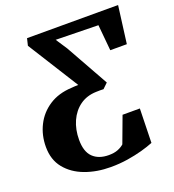

<svg xmlns="http://www.w3.org/2000/svg" viewBox="-136 -849 876 965"><g transform="rotate(-20 302.0 -366.5)"><path d="M292.5 10Q218 10 156 -13Q94 -36 56.8 -81.8Q19.5 -127.5 19.5 -196.5Q19.5 -259 45.8 -311.2Q72 -363.5 121.8 -396Q171.5 -428.5 241.5 -432Q251.5 -433 261 -433.5Q270.5 -434 279 -434L108.5 -705.5L117.5 -743H604.5L578.5 -543H490L477 -681.5L250 -686L290 -625L418 -396.5L391 -370.5Q382.5 -371 373 -371Q363.5 -371 351.5 -370.5Q301 -369 264.5 -342.8Q228 -316.5 208.2 -272.2Q188.5 -228 188.5 -173Q188.5 -109.5 219 -79.8Q249.5 -50 303.5 -50Q332.5 -50 352.5 -58Q372.5 -66 385 -77.5L437 -217H529.5L525 -34.5Q498 -23.5 461.8 -13.5Q425.5 -3.5 382.8 3.2Q340 10 292.5 10Z"/></g></svg>

Font: Merriweather 36pt ExtraBold
Style: Italic
Weight: 800
Italic angle: -7.8°
Version: Version 2.101